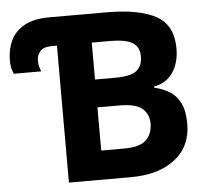

<svg xmlns="http://www.w3.org/2000/svg" viewBox="-51 -769 897 824"><g transform="rotate(-5 397.0 -357.0)"><path d="M213 0V-590H187Q156 -590 141 -573.5Q126 -557 126 -534Q126 -517 129.5 -505.5Q133 -494 136 -486H18Q14 -494 10 -509Q6 -524 6 -544Q6 -590 23.5 -628.5Q41 -667 82 -690.5Q123 -714 191 -714H435Q578 -714 650.5 -674Q723 -634 723 -533Q723 -472 694.5 -430Q666 -388 613 -379V-374Q648 -366 677.5 -348.5Q707 -331 724 -297Q741 -263 741 -207Q741 -110 670.5 -55Q600 0 479 0ZM363 -431H451Q517 -431 542.5 -451.5Q568 -472 568 -513Q568 -554 538 -572Q508 -590 443 -590H363ZM363 -125H462Q530 -125 557 -151.5Q584 -178 584 -222Q584 -262 556.5 -286.5Q529 -311 457 -311H363Z"/></g></svg>

Font: Noto Sans
Style: Bold
Weight: 700
Designer: Monotype Design Team
Foundry: Monotype Imaging Inc.
Version: Version 2.000;GOOG;noto-source:20170915:90ef993387c0; ttfaut